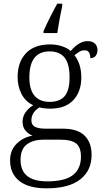

<svg xmlns="http://www.w3.org/2000/svg" viewBox="-20 -786 565 1046"><path d="M35 88Q35 32 70.5 -3Q106 -38 157 -47Q134 -56 118.5 -75Q103 -94 103 -123Q103 -151 119 -174Q135 -197 161 -213Q119 -232 97.5 -273.5Q76 -315 76 -366Q76 -448 121.5 -496Q167 -544 253 -544Q288 -544 318 -534Q348 -524 365 -508Q411 -562 457 -562Q483 -562 497 -548.5Q511 -535 511 -514Q511 -494 501 -481.5Q491 -469 472 -469Q472 -512 442 -512Q426 -512 414.5 -505.5Q403 -499 386 -485Q423 -437 423 -364Q423 -287 379.5 -240.5Q336 -194 253 -194Q239 -194 221.5 -196Q204 -198 195 -201Q151 -174 151 -130Q151 -106 170 -95.5Q189 -85 230 -85H323Q402 -85 440.5 -47.5Q479 -10 479 58Q479 143 417 191.5Q355 240 234 240Q136 240 85.5 200Q35 160 35 88ZM359 -365Q359 -438 332 -472Q305 -506 250 -506Q140 -506 140 -364Q140 -297 168.5 -264Q197 -231 250 -231Q306 -231 332.5 -262.5Q359 -294 359 -365ZM421 68Q421 16 394.5 -4.5Q368 -25 312 -25H217Q161 -25 126.5 0.5Q92 26 92 85Q92 202 237 202Q334 202 377.5 167.5Q421 133 421 68ZM217 -616Q231 -649 253 -692.5Q275 -736 292 -766H319V-753Q306 -696 292 -606H217Z"/></svg>

Font: Noto Serif Light
Style: Regular
Weight: 300
Designer: Monotype Design Team
Foundry: Monotype Imaging Inc.
Version: Version 1.001